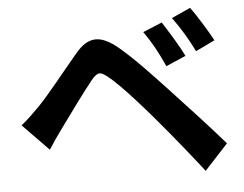

<svg xmlns="http://www.w3.org/2000/svg" viewBox="-52 -812 1104 870"><g transform="rotate(-5 500.0 -377.0)"><path d="M757 -709C794 -658 821 -614 853 -550L940 -592C916 -637 872 -708 843 -748ZM622 -657C659 -605 684 -558 713 -494L803 -533C782 -578 736 -651 709 -693ZM154 -163C171 -190 195 -225 218 -256C258 -312 330 -410 370 -460C385 -479 398 -488 410 -488C469 -488 798 -73 849 -6L956 -122C884 -205 777 -320 710 -392C646 -460 574 -538 506 -595C468 -627 434 -643 405 -643C370 -643 341 -623 310 -586C241 -504 164 -406 118 -360C87 -329 67 -309 36 -284Z"/></g></svg>

Font: Spoqa Han Sans Neo Bold
Style: Bold
Weight: 700
Designer: [Spoqa Han Sans Neo] Dong-huui Kim  Younghwa Kang  Yujin Lee  [Noto Sans] Ryoko NISHIZUKA  (kana & ideographs); Paul D. 
Foundry: Spoqa (http://www.spoqa-han-sans.com)
Version: Version 1.000